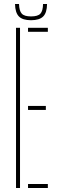

<svg xmlns="http://www.w3.org/2000/svg" viewBox="-20 -939 284 959"><path d="M60 0V-800H80V0ZM120 -780V-800H219V-780ZM120 -390V-410H209V-390ZM120 0V-20H219V0ZM135 -838Q93 -838 74.5 -856.8Q56 -875.5 55 -919H75Q76 -884.5 88.8 -870.8Q101.5 -857 135 -857Q169 -857 181.8 -870.8Q194.5 -884.5 195 -919H215Q214.5 -875.5 195.8 -856.8Q177 -838 135 -838Z"/></svg>

Font: Big Shoulders Stencil Display Thin
Style: Regular
Weight: 100
Designer: Patric King
Foundry: XO Type Co
Version: Version 1.000